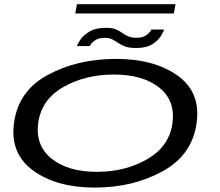

<svg xmlns="http://www.w3.org/2000/svg" viewBox="-20 -864 1022 890"><path d="M419.5 5.5Q242.5 5.5 134 -73.2Q25.5 -152 45 -294.5Q65 -443.5 202.5 -517.2Q340 -591 517.5 -591Q694 -591 802.5 -514.2Q911 -437.5 891.5 -294.5Q871.5 -146 734 -70.2Q596.5 5.5 419.5 5.5ZM429 -67.5Q562 -67.5 663.5 -126.8Q765 -186 779.5 -293.5Q793.5 -398.5 717.5 -458.5Q641.5 -518.5 508 -518.5Q374.5 -518.5 273 -460.2Q171.5 -402 157 -293.5Q143.5 -189.5 219.2 -128.5Q295 -67.5 429 -67.5ZM610.5 -641.5Q579 -641.5 560.2 -648.5Q541.5 -655.5 528.2 -664.8Q515 -674 501 -681.2Q487 -688.5 465 -688.5Q434 -688.5 416.8 -674.5Q399.5 -660.5 396 -650.5H336.5Q340 -661.5 353.5 -681.5Q367 -701.5 395.5 -718.2Q424 -735 471.5 -735Q500.5 -735 517 -728Q533.5 -721 546 -711.8Q558.5 -702.5 573.8 -695.8Q589 -689 615.5 -689Q644 -689 661 -703Q678 -717 681.5 -727H741Q738.5 -718.5 726.2 -697.8Q714 -677 686.5 -659.2Q659 -641.5 610.5 -641.5ZM329 -801.5 336.5 -844.5H793.5L786 -801.5Z"/></svg>

Font: Anybody UltraExpanded Regular
Style: Italic
Weight: 400
Width: 9
Italic angle: -10°
Designer: Tyler Finck
Foundry: Etcetera Type Company
Version: Version 1.010; ttfautohint (v1.8.3) -l 8 -r 50 -G 200 -x 14 